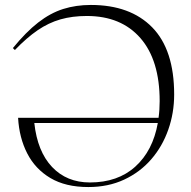

<svg xmlns="http://www.w3.org/2000/svg" viewBox="-20 -745 772 775"><path d="M683 -363.5Q683 -289 659.2 -221.5Q635.5 -154 590.5 -102Q545.5 -50 481.2 -20Q417 10 336.5 10Q244.5 10 183.2 -26.5Q122 -63 89.8 -126Q57.5 -189 53 -269.5H620Q624.5 -301.5 624.5 -337Q624.5 -502 546.8 -591.2Q469 -680.5 330.5 -680.5Q272 -680.5 224 -666.8Q176 -653 131.8 -622.8Q87.5 -592.5 40 -543L32 -551Q85 -616 134.2 -654.2Q183.5 -692.5 235.2 -708.8Q287 -725 346.5 -725Q506 -725 594.5 -634.5Q683 -544 683 -363.5ZM343 -8.5Q455.5 -8.5 526.2 -72.5Q597 -136.5 617 -248.5H118.5Q131 -133.5 190.2 -71Q249.5 -8.5 343 -8.5Z"/></svg>

Font: Newsreader Display Light
Style: Regular
Weight: 300
Designer: Hugues Gentile
Foundry: Production Type
Version: Version 1.001